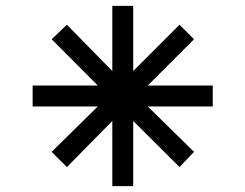

<svg xmlns="http://www.w3.org/2000/svg" viewBox="-20 -968 826 646"><path d="M428.2 -948.2V-729L584 -884.8L632.8 -835.9L477.1 -680.2H695.8V-609.9H477.1L632.8 -457L584 -405.8L428.2 -561V-341.8H357.9V-561L205.1 -405.8L153.8 -457L309.1 -609.9H89.8V-680.2H309.1L153.8 -835.9L205.1 -884.8L357.9 -729V-948.2Z"/></svg>

Font: DimaBlue
Style: Bold
Weight: 700
Designer: R.Balvardi
Foundry: Dima Software Group
Version: Version 1.00;February 3, 2019;FontCreator 11.5.0.2427 64-bit